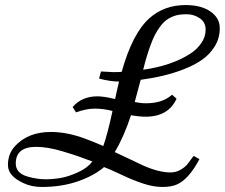

<svg xmlns="http://www.w3.org/2000/svg" viewBox="-20 -724 884 755"><path d="M377 -442.9 425.8 -440.4Q445.3 -440.4 458.5 -441.4Q500.5 -592.3 567.4 -652.3Q625.5 -704.1 710 -704.1Q771 -704.1 807.6 -678.7Q844.2 -653.3 844.2 -613.5Q844.2 -573.7 824.5 -541.7Q804.7 -509.8 773.9 -488.5Q743.2 -467.3 700.2 -450.7Q628.4 -422.9 533.2 -410.2Q510.7 -326.7 509.8 -322.8Q532.7 -317.9 554.7 -317.9Q619.1 -317.9 656.7 -351.6L674.3 -335.9Q642.1 -265.1 552.7 -265.1Q527.8 -265.1 495.1 -271Q466.3 -183.6 431.2 -126Q448.7 -118.2 484.9 -100.8Q521 -83.5 543 -73.2Q604.5 -45.9 650.9 -45.9Q671.4 -45.9 689.5 -56.2Q707.5 -66.4 717 -78.4Q726.6 -90.3 733.6 -100.6Q740.7 -110.8 742.2 -110.8L764.2 -98.1Q721.2 -17.1 673.3 2.4Q651.9 11.2 618.2 11.2Q584.5 11.2 544.9 -1.5Q505.4 -14.2 458.7 -36.4Q412.1 -58.6 389.2 -66.9Q350.1 -33.2 286.4 -11Q222.7 11.2 144 11.2Q104.5 11.2 72.3 -3.9Q11.2 -31.7 11.2 -75.2Q11.2 -118.7 38.1 -148.4Q89.4 -205.1 180.2 -205.1Q245.1 -205.1 317.4 -177.7Q343.8 -168 386.2 -149.9Q402.8 -196.3 422.4 -287.6Q386.7 -296.9 353.3 -296.9Q319.8 -296.9 278.8 -282.2L265.6 -303.2Q301.8 -345.2 363.3 -345.2Q388.7 -345.2 432.6 -334.5Q442.4 -380.4 448.2 -403.3Q414.1 -403.3 369.6 -415ZM571.8 -545.9Q556.6 -504.9 543 -449.7Q655.3 -465.8 728 -512.7Q753.9 -529.3 771.2 -554Q788.6 -578.6 788.6 -607.7Q788.6 -636.7 765.4 -652.3Q742.2 -668 713.9 -668Q685.5 -668 667.7 -662.1Q649.9 -656.2 636.2 -646.5Q622.6 -636.7 610.4 -620.4Q598.1 -604 589.4 -587.2Q580.6 -570.3 571.8 -545.9ZM42 -81.1Q42 -42.5 89.8 -29.3Q127 -19 158.2 -19Q189.5 -19 219.7 -24.4Q250 -29.8 286.9 -46.6Q323.7 -63.5 343.3 -88.9Q342.8 -88.9 314.2 -99.6Q285.6 -110.4 268.8 -115.7Q252 -121.1 222.7 -129.9Q165.5 -146.5 122.1 -146.5Q42 -146.5 42 -81.1Z"/></svg>

Font: Niconne
Style: Regular
Weight: 400
Designer: Vernon Adams
Foundry: Vernon Adams
Version: Version 1.002